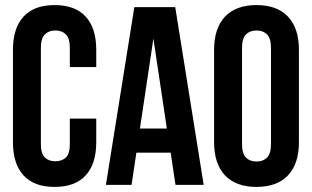

<svg xmlns="http://www.w3.org/2000/svg" viewBox="-20 -728 1228 756"><path d="M359 -261V-168Q359 -83 317.5 -37.5Q276 8 195 8Q114 8 72.5 -37.5Q31 -83 31 -168V-532Q31 -617 72.5 -662.5Q114 -708 195 -708Q276 -708 317.5 -662.5Q359 -617 359 -532V-464H255V-539Q255 -577 239.5 -592.5Q224 -608 198 -608Q172 -608 156.5 -592.5Q141 -577 141 -539V-161Q141 -123 156.5 -108Q172 -93 198 -93Q224 -93 239.5 -108Q255 -123 255 -161V-261Z M782 0H671L652 -127H517L498 0H397L509 -700H670ZM531 -222H637L584 -576Z M933 -161Q933 -123 948.5 -107.5Q964 -92 990 -92Q1016 -92 1031.5 -107.5Q1047 -123 1047 -161V-539Q1047 -577 1031.5 -592.5Q1016 -608 990 -608Q964 -608 948.5 -592.5Q933 -577 933 -539ZM823 -532Q823 -617 866 -662.5Q909 -708 990 -708Q1071 -708 1114 -662.5Q1157 -617 1157 -532V-168Q1157 -83 1114 -37.5Q1071 8 990 8Q909 8 866 -37.5Q823 -83 823 -168Z"/></svg>

Font: BebasNeueW01-Regular
Style: Regular
Weight: 400
Designer: Ryoichi Tsunekawa
Foundry: Ryoichi Tsunekawa
Version: Version 1.30